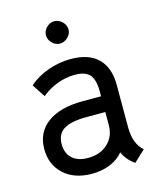

<svg xmlns="http://www.w3.org/2000/svg" viewBox="-109 -781 721 871"><g transform="rotate(-15 252.0 -345.0)"><path d="M364 -51Q341 -22 302.5 -6Q264 10 216 10Q134 10 84.5 -35Q35 -80 35 -154Q35 -232 94 -275.5Q153 -319 259 -319H346V-340Q346 -397 325.5 -420.5Q305 -444 256 -444Q214 -444 173.5 -429Q133 -414 99 -386L59 -447Q95 -480 148 -499Q201 -518 257 -518Q340 -518 384 -475Q428 -432 428 -351V-152Q428 -73 471 -37L418 13Q380 -13 364 -51ZM346 -184V-245H259Q184 -245 150.5 -223.5Q117 -202 117 -155Q117 -112 143.5 -88Q170 -64 217 -64Q275 -64 310.5 -97.5Q346 -131 346 -184ZM176 -650Q176 -671 192 -687Q208 -703 228 -703Q249 -703 265.5 -687Q282 -671 282 -650Q282 -630 265.5 -614Q249 -598 228 -598Q208 -598 192 -614Q176 -630 176 -650Z"/></g></svg>

Font: Bellota Text
Style: Bold
Weight: 700
Designer: Kemie Guaida
Foundry: Kemie Guaida
Version: Version 4.001